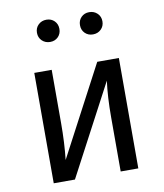

<svg xmlns="http://www.w3.org/2000/svg" viewBox="-85 -831 768 901"><g transform="rotate(-10 299.0 -381.0)"><path d="M501 0H417V-258Q417 -356 427 -431L199 0H98V-526H181V-272Q181 -179 172 -98L398 -526H501ZM363 -747Q378 -762 401 -762Q424 -762 439.5 -747Q455 -732 455 -709Q455 -686 439.5 -671Q424 -656 401 -656Q378 -656 363 -671Q348 -686 348 -709Q348 -732 363 -747ZM158.5 -747Q174 -762 197 -762Q220 -762 235 -747Q250 -732 250 -709Q250 -686 235 -671Q220 -656 197 -656Q174 -656 158.5 -671Q143 -686 143 -709Q143 -732 158.5 -747Z"/></g></svg>

Font: FiraSans
Style: Regular
Weight: 350
Designer: Carrois Corporate & Edenspiekermann AG
Foundry: Carrois Corporate GbR & Edenspiekermann AG
Version: Version 3.106;PS 003.106;hotconv 1.0.70;makeotf.lib2.5.58329